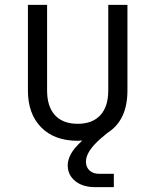

<svg xmlns="http://www.w3.org/2000/svg" viewBox="-20 -570 640 791"><path d="M372 201Q321 201 290 176Q259 151 259 111Q259 89 272 64.5Q285 40 319 9Q311 10 300 10Q204 10 149.5 -45.5Q95 -101 95 -197V-550H174V-197Q174 -131 206.5 -95.5Q239 -60 300 -60Q361 -60 393.5 -95.5Q426 -131 426 -197V-550H505V-197Q505 -74 422 -22L397 -1Q334 53 334 96Q334 118 348.5 132Q363 146 388 146H449V201Z"/></svg>

Font: Tiny Light
Style: Regular
Weight: 300
Monospace: yes
Designer: Philipp Nurullin, Konstantin Bulenkov
Foundry: JetBrains
Version: Version 2.251; ttfautohint (v1.8.4.7-5d5b)